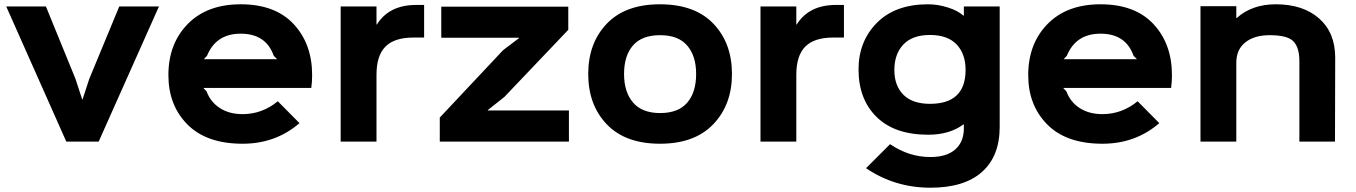

<svg xmlns="http://www.w3.org/2000/svg" viewBox="-20 -660 6321 895"><path d="M536 -630H721L440 0H289L9 -630H194L332 -292L363 -197H365L396 -292Z M930 -384H1272L1256 -400Q1220 -503 1102 -503Q987 -503 945 -400ZM1435 -310Q1435 -277 1431 -250H928L943 -234Q961 -185 1004.5 -156.5Q1048 -128 1111 -128Q1202 -128 1275 -188L1376 -86Q1265 10 1111 10Q943 10 854 -79.5Q765 -169 765 -310Q765 -456 855 -548Q945 -640 1102 -640Q1263 -640 1349 -547.5Q1435 -455 1435 -310Z M1957 -637V-485H1907Q1819 -485 1777 -443Q1735 -401 1735 -312V0H1568V-630H1735V-546H1737Q1794 -637 1920 -637Z M2632 -145V0H2030V-112L2325 -426L2399 -482V-484H2037V-629H2629V-521L2331 -208L2254 -147V-145Z M3225 -315Q3225 -399 3183.5 -447.5Q3142 -496 3057 -496Q2972 -496 2930.5 -448Q2889 -400 2889 -315Q2889 -231 2931 -182Q2973 -133 3057 -133Q3142 -133 3183.5 -181.5Q3225 -230 3225 -315ZM3392 -315Q3392 -172 3305 -81Q3218 10 3057 10Q2895 10 2808.5 -80.5Q2722 -171 2722 -315Q2722 -459 2808.5 -549.5Q2895 -640 3056 -640Q3219 -640 3305.5 -549.5Q3392 -459 3392 -315Z M3914 -637V-485H3864Q3776 -485 3734 -443Q3692 -401 3692 -312V0H3525V-630H3692V-546H3694Q3751 -637 3877 -637Z M4481 -334Q4481 -409 4439 -453Q4397 -497 4315 -497Q4233 -497 4191 -452.5Q4149 -408 4149 -334Q4149 -260 4191.5 -218Q4234 -176 4315 -176Q4481 -176 4481 -334ZM4473 -630H4640V-68Q4640 68 4557.5 141.5Q4475 215 4317 215Q4151 215 4017 124L4129 12Q4217 72 4317 72Q4393 72 4433 36.5Q4473 1 4473 -62V-80H4471Q4406 -32 4307 -32Q4150 -32 4066 -115Q3982 -198 3982 -336Q3982 -467 4067.5 -553.5Q4153 -640 4306 -640Q4352 -640 4399 -625Q4446 -610 4471 -587H4473Z M4938 -384H5280L5264 -400Q5228 -503 5110 -503Q4995 -503 4953 -400ZM5443 -310Q5443 -277 5439 -250H4936L4951 -234Q4969 -185 5012.5 -156.5Q5056 -128 5119 -128Q5210 -128 5283 -188L5384 -86Q5273 10 5119 10Q4951 10 4862 -79.5Q4773 -169 4773 -310Q4773 -456 4863 -548Q4953 -640 5110 -640Q5271 -640 5357 -547.5Q5443 -455 5443 -310Z M6204 -391 6203 0H6037V-375Q6037 -438 6009.5 -467Q5982 -496 5898 -496Q5827 -496 5785 -462.5Q5743 -429 5743 -368V0H5576V-631H5743V-576H5745Q5816 -640 5927 -640Q6054 -640 6129 -574Q6204 -508 6204 -391Z"/></svg>

Font: Sinkin Sans 700 Bold
Style: Bold
Weight: 700
Designer: Keith Bates
Foundry: K-Type
Version: Sinkin Sans (version 1.0)  by Keith Bates   •   © 2014   www